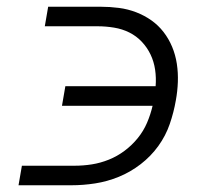

<svg xmlns="http://www.w3.org/2000/svg" viewBox="-20 -550 640 570"><path d="M35 0 45 -58H201Q227 -58 252.5 -62Q278 -66 303 -76Q328 -86 350 -102.5Q372 -119 389 -140Q406 -161 416.5 -185.5Q427 -210 433 -236H164L174 -294H442Q444 -319 440.5 -343Q437 -367 427 -388Q417 -409 401 -426Q385 -443 364 -453.5Q343 -464 318.5 -468Q294 -472 270 -472H113L123 -530H279Q306 -530 333 -526.5Q360 -523 384.5 -513.5Q409 -504 429.5 -489.5Q450 -475 465.5 -455Q481 -435 491 -411Q501 -387 505 -360.5Q509 -334 508 -306.5Q507 -279 502 -252Q496 -217 484 -182Q472 -147 450 -116.5Q428 -86 397.5 -62.5Q367 -39 332.5 -25Q298 -11 262.5 -5.5Q227 0 192 0Z"/></svg>

Font: Iosevka Curly LtExObl
Style: Regular
Weight: 300
Width: 7
Italic angle: -9°
Monospace: yes
Designer: Belleve Invis
Foundry: Belleve Invis
Version: Version 11.1.0; ttfautohint (v1.8.3)